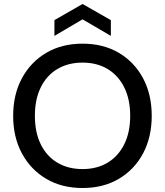

<svg xmlns="http://www.w3.org/2000/svg" viewBox="-20 -931 828 963"><path d="M394 12Q290 12 212 -34Q134 -80 90 -161.5Q46 -243 46 -350Q46 -457 90 -538.5Q134 -620 212 -666Q290 -712 394 -712Q498 -712 576 -666Q654 -620 697.5 -538.5Q741 -457 741 -350Q741 -243 697.5 -161.5Q654 -80 576 -34Q498 12 394 12ZM394 -83Q466 -83 519.5 -115Q573 -147 603 -207Q633 -267 633 -350Q633 -433 603 -493Q573 -553 519.5 -585Q466 -617 394 -617Q322 -617 268 -585Q214 -553 184.5 -493Q155 -433 155 -350Q155 -267 184.5 -207Q214 -147 268 -115Q322 -83 394 -83ZM253 -751V-830L394 -911L536 -830V-751L394 -834Z"/></svg>

Font: DeepMind Sans Medium
Style: Regular
Weight: 500
Designer: Jonny Pinhorn / Modifications: Colophon Foundry
Foundry: Colophon Foundry
Version: Version 1.002; ttfautohint (v1.8.2)